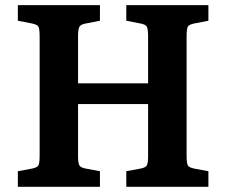

<svg xmlns="http://www.w3.org/2000/svg" viewBox="-20 -720 873 740"><path d="M48.8 0V-60.1L96.2 -68.8Q122.1 -73.2 127.4 -81.3Q132.8 -89.4 132.8 -121.1V-579.1Q132.8 -610.4 127.4 -618.4Q122.1 -626.5 96.2 -630.9L48.8 -640.1V-700.2H365.2V-640.1L313 -629.9Q292 -626.5 286.4 -617.4Q280.8 -608.4 280.8 -580.1V-398.9H550.8V-580.1Q550.8 -608.9 545.4 -617.7Q540 -626.5 519 -629.9L466.8 -640.1V-700.2H783.2V-640.1L735.8 -630.9Q710 -626.5 704.6 -618.4Q699.2 -610.4 699.2 -579.1V-121.1Q699.2 -89.4 704.6 -81.3Q710 -73.2 735.8 -68.8L783.2 -60.1V0H466.8V-60.1L519 -69.8Q540 -73.2 545.4 -82Q550.8 -90.8 550.8 -117.2V-318.8H280.8V-117.2Q280.8 -90.8 286.4 -82Q292 -73.2 313 -69.8L365.2 -60.1V0Z"/></svg>

Font: Literata Book
Style: Bold
Weight: 700
Designer: Latin by Veronika Burian and Jose Scaglione. Greek by Irene Vlachou. Cyrillic by Vera Evstafieva
Foundry: TypeTogether
Version: Version 2.003;PS 002.003;hotconv 1.0.88;makeotf.lib2.5.64775